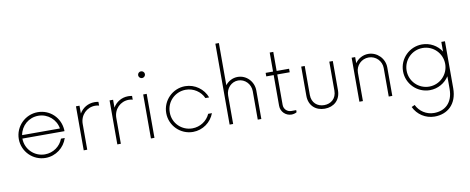

<svg xmlns="http://www.w3.org/2000/svg" viewBox="-77 -1095 4176 1706"><g transform="rotate(-10 2010.5 -242.0)"><path d="M464.4 -197.3 464.8 -206.1C459 -319.3 370.6 -404.8 258.8 -404.8C145.5 -404.8 52.7 -312 52.7 -198.2C52.7 -84.5 145.5 7.8 258.8 7.8C351.6 7.8 430.2 -53.2 456.5 -137.2H422.4C397.9 -70.8 334 -24.4 258.8 -24.4C163.6 -24.4 86.4 -100.1 85 -195.3V-197.3ZM258.8 -372.6C344.7 -372.6 416 -310.1 429.2 -228H87.9C102.5 -311.5 172.4 -372.6 258.8 -372.6Z M603.5 0H635.3V-232.4C635.3 -313 696.8 -372.6 772 -372.6C784.7 -372.6 796.4 -370.6 807.1 -367.7V-401.4C795.9 -403.3 784.7 -404.8 772 -404.8C712.9 -404.8 662.6 -373.5 635.3 -326.2V-397H603.5Z M906.7 0H938.5V-232.4C938.5 -313 1000 -372.6 1075.2 -372.6C1087.9 -372.6 1099.6 -370.6 1110.4 -367.7V-401.4C1099.1 -403.3 1087.9 -404.8 1075.2 -404.8C1016.1 -404.8 965.8 -373.5 938.5 -326.2V-397H906.7Z M1226.1 -542C1242.2 -542 1256.8 -555.7 1256.8 -572.8C1256.8 -589.4 1242.2 -603 1226.1 -603C1209.5 -603 1195.3 -589.4 1195.3 -572.8C1195.3 -555.7 1209.5 -542 1226.1 -542ZM1210 0H1241.7V-397H1210Z M1588.9 7.8C1677.7 7.8 1753.9 -48.8 1782.7 -127.4H1749C1721.7 -65.9 1659.2 -24.4 1588.9 -24.4C1493.7 -24.4 1414.1 -100.1 1415 -198.2C1414.1 -296.9 1493.7 -372.6 1588.9 -372.6C1659.2 -372.6 1721.7 -331.1 1749 -269.5H1782.7C1753.9 -348.1 1677.7 -404.8 1588.9 -404.8C1475.6 -404.8 1382.8 -312 1382.8 -198.2C1382.8 -84.5 1475.6 7.8 1588.9 7.8Z M2063 -404.8C2018.1 -404.8 1978 -383.3 1951.7 -349.6V-730H1919.9V0H1951.7V-256.8C1951.7 -321.3 2001.5 -373 2062 -373C2123.5 -373 2173.8 -321.3 2173.8 -256.8V0H2206.1V-256.8C2206.1 -338.4 2142.1 -404.8 2063 -404.8Z M2526.4 -365.2V-397H2414.1V-568.8H2381.8V-397H2314.9V-365.2H2381.8V-87.9C2381.8 -34.7 2425.3 7.8 2478 7.8C2493.7 7.8 2514.6 2.4 2524.9 -4.9V-23.9H2481C2443.8 -23.9 2414.1 -52.2 2414.1 -90.8V-365.2Z M2777.8 7.8C2859.4 7.8 2920.9 -44.4 2920.9 -133.8V-397H2889.2V-135.7C2889.2 -64.5 2840.3 -24.4 2777.8 -24.4C2716.8 -24.4 2667.5 -64.5 2667.5 -135.7V-397H2635.7V-133.8C2635.7 -44.4 2696.3 7.8 2777.8 7.8Z M3241.2 -404.8C3192.4 -404.8 3148.9 -379.9 3122.6 -341.8V-397H3090.8V0H3122.6V-256.8C3122.6 -321.3 3174.8 -373 3239.3 -373C3303.7 -373 3355.5 -321.3 3355.5 -256.8V0H3387.7V-256.8C3387.7 -338.4 3320.8 -404.8 3241.2 -404.8Z M3899.9 -397V-310.1C3863.3 -367.2 3798.8 -404.8 3726.1 -404.8C3612.3 -404.8 3519.5 -313 3519.5 -198.2C3519.5 -84.5 3612.3 7.8 3726.1 7.8C3798.8 7.8 3863.3 -29.8 3899.9 -86.9V26.4C3899.9 153.8 3824.7 213.9 3727.5 213.9C3658.2 213.9 3597.7 173.8 3569.3 113.8L3540 127C3573.7 198.7 3645.5 246.1 3727.5 246.1C3842.3 246.1 3932.6 171.9 3932.6 26.4V-397ZM3726.1 -24.4C3629.4 -24.4 3551.8 -102.5 3551.8 -198.2C3551.8 -294.9 3629.4 -372.6 3726.1 -372.6C3822.3 -372.6 3899.9 -294.9 3899.9 -198.2C3899.9 -102.5 3822.3 -24.4 3726.1 -24.4Z"/></g></svg>

Font: Now ExtraLight
Style: Regular
Weight: 200
Designer: Alfredo Marco Pradil
Foundry: Alfredo Marco Pradil
Version: Version 1.200;hotconv 1.0.109;makeotfexe 2.5.65596